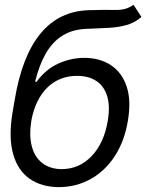

<svg xmlns="http://www.w3.org/2000/svg" viewBox="-20 -770 611 802"><path d="M537.6 -750 570.8 -699.2Q542.5 -674.8 508.3 -665.3Q474.1 -655.8 432.9 -653.6Q391.6 -651.4 341.3 -649.4Q283.7 -647.5 241.9 -621.8Q200.2 -596.2 172.1 -547.9Q144 -499.5 126.5 -428.7H133.3Q169.9 -480 222.9 -504.2Q275.9 -528.3 332.5 -528.3Q396 -528.3 442.1 -498.5Q488.3 -468.8 508.5 -410.2Q528.8 -351.6 514.2 -265.6Q500 -180.2 459.5 -117.9Q418.9 -55.7 358.9 -22.2Q298.8 11.2 226.1 11.7Q152.8 11.2 103.5 -23.4Q54.2 -58.1 34.9 -126.5Q15.6 -194.8 31.7 -295.9L41.5 -353.5Q71.8 -536.1 149.4 -630.1Q227.1 -724.1 352.1 -727.5Q418.5 -729.5 463.1 -728.5Q507.8 -727.5 537.6 -750ZM237.8 -63.5Q312 -64 363.5 -118.7Q415 -173.3 430.2 -265.6Q440.4 -325.2 428 -367.2Q415.5 -409.2 383.3 -431.2Q351.1 -453.1 301.3 -453.1Q264.6 -453.1 233.4 -440.7Q202.1 -428.2 177.5 -404.1Q152.8 -379.9 136 -345.2Q119.1 -310.5 110.8 -265.6Q101.1 -204.6 112.8 -159.2Q124.5 -113.8 156.5 -88.9Q188.5 -64 237.8 -63.5Z"/></svg>

Font: Inter Tight
Style: Italic
Weight: 400
Italic angle: -9.39999°
Designer: Rasmus Andersson
Foundry: rsms
Version: Version 3.002